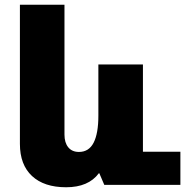

<svg xmlns="http://www.w3.org/2000/svg" viewBox="-20 -780 785 810"><path d="M64 -173V-760H252V-212Q252 -178 268 -158.5Q284 -139 313 -139Q355 -139 375 -178Q395 -217 395 -292V-508H583V-140H741V0H420L399 -49H397Q353 10 259 10Q166 10 115 -37.5Q64 -85 64 -173Z"/></svg>

Font: Noto Sans Armenian Black
Style: Regular
Weight: 900
Designer: Monotype Design team
Foundry: Monotype Imaging Inc.
Version: Version 1.000